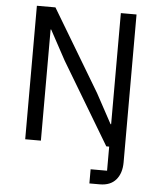

<svg xmlns="http://www.w3.org/2000/svg" viewBox="-59 -749 826 1000"><g transform="rotate(5 353.5 -249.0)"><path d="M446 200V126H532V0H517L262 -426L178 -581H175V0H93V-698H190L445 -272L529 -117H532V-698H614V75Q614 132 585 166Q556 200 500 200Z"/></g></svg>

Font: Anuphan
Style: Regular
Weight: 400
Designer: Mike Abbink, Paul van der Laan, Pieter van Rosmalen, Mint Tantisuwanna
Foundry: Bold Monday; Cadson Demak
Version: Version 3.002;hotconv 1.0.109;makeotfexe 2.5.65596